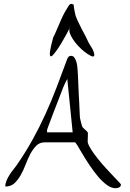

<svg xmlns="http://www.w3.org/2000/svg" viewBox="-20 -990 682 1010"><path d="M7.8 -8.8Q7.8 -24.4 14.2 -39.6Q20.5 -54.7 29.3 -68.8Q38.1 -83 48.3 -95.7Q58.6 -108.4 66.4 -119.1Q114.3 -188.5 151.4 -255.4Q188.5 -322.3 219.7 -391.1Q251 -460 278.3 -531.7Q305.7 -603.5 334 -680.7Q337.9 -689.5 342.3 -692.9Q346.7 -696.3 354.5 -696.3Q364.3 -696.3 371.1 -687Q377.9 -677.7 381.3 -666Q384.8 -654.3 386.2 -643.1Q387.7 -631.8 387.7 -627.9Q388.7 -621.1 389.6 -602.1Q390.6 -583 391.6 -557.1Q392.6 -531.2 394 -501Q395.5 -470.7 397 -444.8Q398.4 -418.9 398.9 -399.9Q399.4 -380.9 400.4 -373Q400.4 -370.1 402.3 -362.3Q404.3 -354.5 406.2 -346.2Q408.2 -337.9 410.6 -330.1Q413.1 -322.3 415 -320.3Q415 -319.3 419.4 -315.4Q423.8 -311.5 428.7 -307.1Q433.6 -302.7 437.5 -298.8Q441.4 -294.9 441.4 -293.9Q442.4 -292 442.4 -284.2Q442.4 -276.4 441.9 -267.6Q441.4 -258.8 441.4 -250.5Q441.4 -242.2 441.4 -241.2Q446.3 -223.6 460.9 -201.2Q475.6 -178.7 495.1 -154.3Q514.6 -129.9 536.1 -106.4Q557.6 -83 575.2 -64.5Q592.8 -45.9 604.5 -33.7Q616.2 -21.5 616.2 -19.5Q616.2 -9.8 607.9 -4.9Q599.6 0 587.9 0Q565.4 0 541.5 -17.6Q517.6 -35.2 495.1 -62Q472.7 -88.9 451.7 -120.1Q430.7 -151.4 415 -178.2Q399.4 -205.1 388.2 -223.1Q377 -241.2 374 -241.2H214.8Q188.5 -241.2 170.9 -223.6Q153.3 -206.1 139.6 -180.2Q126 -154.3 114.7 -124.5Q103.5 -94.7 88.9 -68.8Q74.2 -43 55.7 -25.9Q37.1 -8.8 7.8 -8.8ZM334 -574.2Q333 -573.2 331.1 -569.3Q329.1 -565.4 327.1 -561.5Q325.2 -557.6 322.8 -553.2Q320.3 -548.8 320.3 -547.9Q312.5 -531.2 303.2 -505.9Q293.9 -480.5 283.2 -454.1L262.7 -401.4Q252.9 -375 245.1 -354.5Q237.3 -334 232.4 -320.8Q227.5 -307.6 227.5 -306.6V-293.9H362.3ZM259.8 -793Q261.7 -795.9 268.6 -810.5Q275.4 -825.2 283.7 -845.2Q292 -865.2 301.8 -887.2Q311.5 -909.2 321.3 -926.8Q331.1 -944.3 339.4 -957Q347.7 -969.7 354.5 -969.7Q355.5 -969.7 360.4 -968.3Q365.2 -966.8 367.2 -965.8Q367.2 -961.9 368.7 -952.6Q370.1 -943.4 372.1 -932.6Q374 -921.9 376.5 -912.1Q378.9 -902.3 380.9 -899.4Q383.8 -890.6 392.1 -873.5Q400.4 -856.4 410.2 -836.9Q419.9 -817.4 430.7 -797.9L447.3 -763.7Q468.8 -731.4 473.6 -714.8Q478.5 -698.2 473.6 -694.3Q468.8 -690.4 455.6 -697.3Q442.4 -704.1 425.8 -716.8Q409.2 -729.5 392.6 -747.1Q376 -764.6 363.8 -783.2Q351.6 -801.8 345.7 -820.3Q343.8 -831.1 345.7 -841.8Q344.7 -838.9 343.8 -836.9Q336.9 -823.2 326.7 -804.7Q316.4 -786.1 303.7 -764.6Q291 -743.2 278.8 -726.1Q266.6 -709 257.8 -699.7Q249 -690.4 244.6 -695.3Q240.2 -700.2 243.7 -723.1Q247.1 -746.1 259.8 -793ZM348.6 -851.6Q345.7 -846.7 345.7 -842.8Q349.6 -850.6 348.6 -851.6Z"/></svg>

Font: The Girl Next Door
Style: Regular
Weight: 400
Designer: Kimberly Geswein
Foundry: Kimberly Geswein
Version: Version 1.002 2010